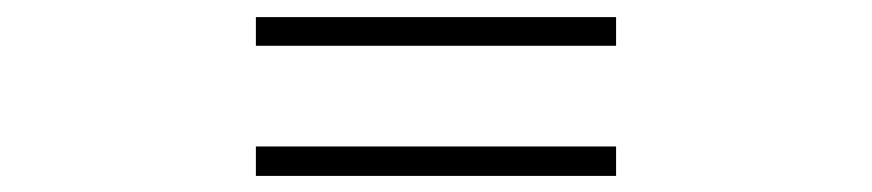

<svg xmlns="http://www.w3.org/2000/svg" viewBox="-20 -495 1040 229"><path d="M285.2 -440.4V-474.6H714.8V-440.4ZM285.2 -285.2V-320.3H714.8V-285.2Z"/></svg>

Font: Gen Shin Gothic Monospace Normal
Style: Regular
Weight: 350
Designer: [Source Han Sans]
Ryoko NISHIZUKA  (kana & ideographs); Paul D. Hunt (Latin, Greek & Cyrillic); Wenlong ZHANG  (bopomofo
Version: Version 1.002.20150607